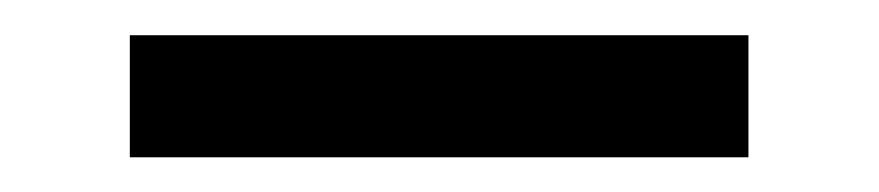

<svg xmlns="http://www.w3.org/2000/svg" viewBox="-20 -20 499 109"><path d="M53.7 0H404.9V69.3H53.7Z"/></svg>

Font: Mona Sans VF XLt
Style: Regular
Weight: 200
Designer: Deni Anggara
Foundry: GitHub
Version: Version 2.000;Glyphs 3.2.3 (3260)